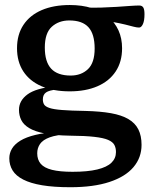

<svg xmlns="http://www.w3.org/2000/svg" viewBox="-20 -524 622 784"><path d="M267.5 240.5Q199.5 240.5 152 232.5Q104.5 224.5 74.8 209.2Q45 194 31.5 172Q18 150 18 122.5Q18 101.5 28.8 83.2Q39.5 65 63 50.5Q86.5 36 124.8 26.8Q163 17.5 218.5 15L260.5 14.5V24Q211 26.5 183 36.8Q155 47 143.5 63.8Q132 80.5 132 102Q132 128 146.2 144.8Q160.5 161.5 192.2 169.5Q224 177.5 276.5 177.5Q338 177.5 377.2 168Q416.5 158.5 435 140.5Q453.5 122.5 453.5 97Q453.5 80 447 67.8Q440.5 55.5 421.5 47.2Q402.5 39 365 34.8Q327.5 30.5 265.5 30Q203.5 29 163 21Q122.5 13 99.5 -0.8Q76.5 -14.5 67 -33.5Q57.5 -52.5 57.5 -75.5Q57.5 -113 92.2 -138.5Q127 -164 204.5 -171.5L210 -158Q181 -155.5 168 -146.5Q155 -137.5 155 -118Q155 -106 160 -97.5Q165 -89 181.8 -83.2Q198.5 -77.5 233.5 -74.8Q268.5 -72 329 -71Q389.5 -69.5 433 -61.8Q476.5 -54 504.2 -37.8Q532 -21.5 545 4.5Q558 30.5 558 67.5Q558 119.5 525 158.5Q492 197.5 427 219Q362 240.5 267.5 240.5ZM265 -151Q197.5 -151 149.2 -172Q101 -193 75.2 -232.5Q49.5 -272 49.5 -327Q49.5 -383 75.8 -422.5Q102 -462 150.5 -482.8Q199 -503.5 265 -503.5Q314.5 -503.5 354 -491.2Q393.5 -479 421.2 -455.8Q449 -432.5 463.8 -400Q478.5 -367.5 478.5 -327Q478.5 -271.5 452.2 -232Q426 -192.5 378 -171.8Q330 -151 265 -151ZM268.5 -215.5Q311.5 -215.5 339 -241.5Q366.5 -267.5 366.5 -326Q366.5 -385 341.2 -412.8Q316 -440.5 263 -440.5Q220 -440.5 191.5 -414.8Q163 -389 163 -330Q163 -271.5 189 -243.5Q215 -215.5 268.5 -215.5ZM348.5 -448 325 -493.5Q359 -492 392.8 -493Q426.5 -494 456.8 -496Q487 -498 511 -499.8Q535 -501.5 548.5 -501.5Q560 -501.5 565 -493.5Q570 -485.5 570 -466Q570 -439.5 563.5 -425.5Q557 -411.5 548 -411.5Q538.5 -411.5 525.5 -415Q512.5 -418.5 491.2 -423.8Q470 -429 435.5 -435.2Q401 -441.5 348.5 -448Z"/></svg>

Font: Newsreader 9pt Medium
Style: Regular
Weight: 500
Designer: Hugues Gentile
Foundry: Production Type
Version: Version 1.003